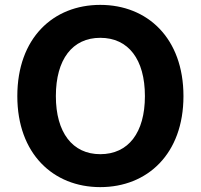

<svg xmlns="http://www.w3.org/2000/svg" viewBox="-20 -757 823 787"><path d="M391 10C584 10 732 -126 732 -363C732 -601 584 -737 391 -737C198 -737 51 -601 51 -363C51 -127 198 10 391 10ZM209 -363C209 -514 277 -602 391 -602C506 -602 574 -514 574 -363C574 -213 506 -125 391 -125C277 -125 209 -214 209 -363Z"/></svg>

Font: Wafeq
Style: Bold
Weight: 700
Designer: Rasmus Andersson & Azza Alameddine
Foundry: Google & TypeTogether
Version: Version 3.000;FEAKit 1.0